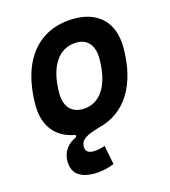

<svg xmlns="http://www.w3.org/2000/svg" viewBox="-109 -615 805 910"><g transform="rotate(-15 293.0 -160.0)"><path d="M243.2 207C275.9 207 312.5 199.2 340.8 186.5L322.3 92.8C302.7 100.1 283.2 104 265.1 104C239.3 104 226.1 92.8 226.1 71.3C226.1 33.7 259.3 19.5 320.3 1.5C453.1 -30.8 529.3 -150.9 529.3 -335C529.3 -456.1 459 -527.3 339.8 -527.3C161.1 -527.3 55.7 -397.5 55.7 -177.7C55.7 -74.7 109.9 -8.3 203.1 6.8V17.6C160.2 35.6 133.3 71.3 133.3 117.2C133.3 177.2 170.9 207 243.2 207ZM266.6 -102.5C211.4 -102.5 179.2 -140.1 179.2 -203.6C179.2 -336.4 232.4 -415 321.8 -415C375 -415 405.8 -377.4 405.8 -314C405.8 -181.2 354 -102.5 266.6 -102.5Z"/></g></svg>

Font: Cascadia Mono PL SemiBold
Style: Italic
Weight: 600
Italic angle: -10°
Monospace: yes
Designer: Aaron Bell
Foundry: Saja Typeworks
Version: Version 2404.023